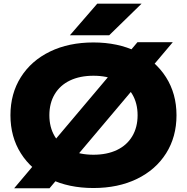

<svg xmlns="http://www.w3.org/2000/svg" viewBox="-20 -995 1006 1033"><path d="M909.6 -767.9 246.4 17.9H56.2L719.5 -767.9ZM36.2 -375Q36.2 -491.3 92.2 -579.9Q148.1 -668.6 249 -717.6Q349.9 -766.6 482.7 -766.6Q613.8 -766.6 715.1 -717.6Q816.3 -668.6 873 -579.8Q929.6 -490.9 929.6 -375Q929.6 -258.7 873.7 -170.1Q817.7 -81.4 716.7 -32.4Q615.6 16.6 482.7 16.6Q349.9 16.6 249 -32.4Q148.1 -81.4 92.2 -170.1Q36.2 -258.7 36.2 -375ZM720.3 -375Q720.3 -440.1 691.4 -488.3Q662.6 -536.5 609.2 -562Q555.9 -587.5 482.7 -587.5Q410 -587.5 356.6 -562Q303.3 -536.5 274.4 -488.3Q245.6 -440.1 245.6 -375Q245.6 -309.9 274.4 -261.7Q303.3 -213.5 356.6 -188Q410 -162.5 482.7 -162.5Q555.9 -162.5 609.2 -188Q662.6 -213.5 691.4 -261.7Q720.3 -309.9 720.3 -375ZM741.8 -975.3 567.4 -805.2H356L503.3 -975.3Z"/></svg>

Font: Unbounded Variable
Style: Regular
Weight: 400
Designer: Luke Prowse, Jean-Baptiste Morizot, Fátima Lázaro, Florian Runge
Foundry: NaN
Version: Version 1.600;FEAKit 1.0